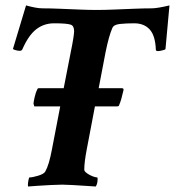

<svg xmlns="http://www.w3.org/2000/svg" viewBox="-20 -678 640 702"><path d="M83 3.9Q82 2.9 82 -2Q82 -8.8 84 -19Q85.9 -29.3 87.9 -29.3Q98.6 -29.3 119.6 -35.6Q140.6 -42 145.5 -50.8Q159.2 -74.2 169.9 -131.8L200.2 -289.1H105.5L102.5 -298.8Q102.5 -303.7 106.4 -321.8Q110.4 -339.8 116.2 -350.6Q117.2 -355.5 122.1 -355.5H212.9L238.3 -485.4Q245.1 -518.6 248 -537.6Q251 -556.6 251 -563.5Q251 -584 238.3 -587.9Q223.6 -592.8 177.7 -592.8Q140.6 -592.8 112.3 -570.8Q84 -548.8 61.5 -497.1Q58.6 -492.2 51.8 -492.2Q45.9 -492.2 37.1 -494.6Q28.3 -497.1 27.3 -499L75.2 -658.2Q113.3 -647.5 135.7 -647.5Q164.1 -647.5 199.2 -646Q234.4 -644.5 269.5 -643.1Q304.7 -641.6 333 -641.6Q362.3 -641.6 397.9 -643.1Q433.6 -644.5 469.7 -646Q505.9 -647.5 534.2 -647.5Q554.7 -647.5 599.6 -658.2L585 -498Q583 -496.1 573.2 -493.7Q563.5 -491.2 557.6 -491.2Q549.8 -491.2 549.8 -496.1Q547.9 -547.9 527.3 -570.3Q506.8 -592.8 470.7 -592.8Q440.4 -592.8 418 -590.3Q395.5 -587.9 390.6 -575.2Q377.9 -545.9 366.2 -488.3L340.8 -355.5H425.8Q432.6 -355.5 431.6 -348.6Q422.9 -309.6 416 -294.9Q415 -289.1 409.2 -289.1H327.1L297.9 -135.7Q293 -110.4 290.5 -90.8Q288.1 -71.3 288.1 -57.6Q288.1 -51.8 297.4 -44.9Q306.6 -38.1 317.9 -33.7Q329.1 -29.3 335 -29.3Q336.9 -29.3 336.9 -24.4Q336.9 -5.9 330.1 3.9Q317.4 2.9 293 1.5Q268.6 0 244.6 -1.5Q220.7 -2.9 208 -2.9Q192.4 -2.9 165.5 -1.5Q138.7 0 114.7 1.5Q90.8 2.9 83 3.9Z"/></svg>

Font: Crimson Text
Style: Bold Italic
Weight: 700
Italic angle: -11°
Designer: Sebastian Kosch
Foundry: Sebastian Kosch
Version: Version 1.100; ttfautohint (v1.8.4)